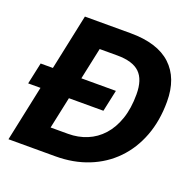

<svg xmlns="http://www.w3.org/2000/svg" viewBox="-125 -837 969 964"><g transform="rotate(20 359.0 -355.0)"><path d="M18.4 0 168.4 -710H412.4Q556.4 -710 629.2 -642.4Q702 -574.8 702 -449.2Q702 -347.2 670.7 -264.5Q639.4 -181.8 581.9 -122.6Q524.4 -63.4 444.8 -31.7Q365.2 0 269 0ZM197 -127.8H290.4Q344 -127.8 390.5 -146.9Q437 -166 471.7 -204.3Q506.4 -242.6 525.9 -299.5Q545.4 -356.4 545.4 -431.4Q545.4 -510 507.9 -546.1Q470.4 -582.2 387.6 -582.2H293.8ZM15.4 -297.4 40.2 -412.6H442.2L417.4 -297.4Z"/></g></svg>

Font: Geist
Style: Italic
Weight: 400
Italic angle: -12°
Designer: Basement.studio, Andrés Briganti, Mateo Zaragoza
Foundry: Basement.studio, Vercel, Andrés Briganti, Guido Ferreyra, Mateo Zaragoza
Version: Version 1.500